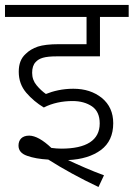

<svg xmlns="http://www.w3.org/2000/svg" viewBox="-20 -642 536 770"><path d="M271 -236.8C302.2 -236.8 328.1 -229.5 349.1 -215.3C369.6 -201.2 379.9 -178.2 379.9 -147C379.9 -79.1 325.7 -45.9 226.1 -45.9C213.4 -45.9 200.2 -46.9 186 -48.8C151.9 -81.1 122.1 -97.7 97.2 -98.1C67.9 -98.1 54.2 -81.1 54.2 -58.1C54.2 -38.6 65.9 -24.9 88.9 -17.1C111.8 -8.8 140.1 -3.9 173.8 -2C232.4 35.2 301.3 73.2 375 107.9L397 61C344.7 42 295.9 20 252.9 0C307.6 -2.4 351.6 -16.1 384.8 -40.5C417.5 -64.9 434.1 -100.6 434.1 -147.9C434.1 -190.4 418.9 -224.1 388.7 -249C357.9 -273.9 319.8 -286.1 273.9 -286.1C230.5 -286.1 193.4 -276.9 164.1 -265.1C150.9 -274.4 138.2 -286.1 126.5 -300.3C114.7 -314.5 108.9 -331.1 108.9 -350.1C108.9 -369.1 113.8 -383.8 123 -393.1C137.2 -408.7 158.7 -416 208 -416H380.9V-574.2H496.1V-622.1H0V-574.2H327.1V-464.8H215.8C179.2 -464.8 151.4 -461.4 131.8 -455.1C111.8 -448.2 95.7 -438.5 83 -425.8C64 -408.7 55.2 -385.7 55.2 -354C55.2 -321.3 65.4 -293.5 85.4 -270C105.5 -246.6 128.9 -227.1 155.8 -210.9C189.5 -228.5 230 -236.8 271 -236.8Z"/></svg>

Font: Noto Reveo Sans
Style: Regular
Weight: 300
Designer: Monotype Design Team
Foundry: Monotype Imaging Inc.
Version: Version 2.007